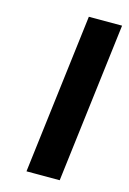

<svg xmlns="http://www.w3.org/2000/svg" viewBox="-104 -706 510 759"><g transform="rotate(15 151.0 -327.0)"><path d="M299 -654H163L83 0H219Z"/></g></svg>

Font: Falling Sky
Style: SeBdObl
Weight: 600
Designer: Paul D. Hunt
Foundry: Adobe Systems Incorporated
Version: Version 1.02